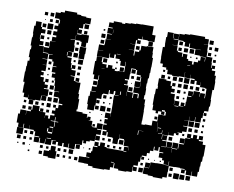

<svg xmlns="http://www.w3.org/2000/svg" viewBox="-81 -827 1174 962"><g transform="rotate(10 506.5 -346.5)"><path d="M72 -75H40V-107H72V-128H69V-108H43V-128H33V-174H41V-196H71V-174H72V-195H93V-203H78V-219H94V-204H99V-228H133V-204H138V-219H154V-203H139V-202H167V-175H168V-189H184V-175H193V-194H213V-203H198V-219H213V-234H199V-248H213V-234H225V-252H243V-258H223V-283H218V-288H193V-314H216V-316H191V-342H187V-368H183V-381H166V-401H181V-407H162V-435H181V-438H163V-460H155V-470H135V-492H152V-494H130V-467H105V-465H130V-437H111V-436H131V-406H111V-399H124V-383H111V-374H129V-353H138V-340H155V-322H138V-318H163V-284H135V-283H158V-259H134V-282H131V-256H104V-253H68V-275H67V-260H45V-281H36V-321H37V-335H30V-387H32V-415H34V-443H42V-461H36V-501H40V-520H35V-562H38V-581H36V-621H42V-645H70V-621H76V-581H74V-562H77V-551H96V-531H77V-527H102V-495H129V-523V-498H103V-524H128V-559H155V-560H135V-582H154V-591H136V-611H154V-622H137V-640H154V-653H138V-669H154V-653H159V-670H155V-676H131V-706H155V-712H175V-722H237V-714H259V-710H285V-706H311V-676H285V-672H307V-650H285V-672H278V-649H259V-641H276V-621H256V-638H255V-616H277V-620H315V-582H308V-559H284V-582H277V-586H251V-612H250V-587H227V-585H250V-558H253V-524H227V-522H247V-500H227V-494H249V-468H227H253V-443H257V-460H275V-442H258V-435H280V-407H259V-404H279V-383H287V-400H305V-382H288V-379H314V-343H313V-322H317V-297H322V-245H318V-235H350V-230H375V-212H378V-219H394V-203H387V-201H406V-175H410V-171H432V-195H460V-167H436V-163H458V-139H436V-132H457V-110H435V-131H434V-103H410V-97H393V-84H379V-97H374V-73H341V-46H311V-69H308V-49H284V-67H277V-50H255V-67H245V-52H227V-70H242V-72H221V-46H191V-72H189V-48H163V-72H159V-48H133V-74H157V-78H133V-100H125V-106H101V-125H100V-107H72ZM403 -254H369V-280H365V-322H370V-347H397V-349H374V-373H397V-380H398V-409H400V-432H367V-462V-500H372V-525H400V-500H405V-492H427V-477H435V-492H457V-477H472V-485H480V-477H472V-468H487V-470H520V-495V-522H518V-499H494V-522H487V-554H468V-552H487V-530H465V-549H457V-530H435V-549H432V-525H400V-526H371V-556H398V-557H372V-585H398V-589H400V-617H426V-618H403V-644H426V-647H402V-675H425V-679H404V-703H425V-712H467V-708H483V-714H510V-717H537V-720H566V-721H626V-678H643V-644H609V-647H582V-661H580V-647H559V-640H575V-622H557V-638H551V-616H525V-615H550V-587H523V-586H551V-560H575H555V-582H576V-591H582V-615H609V-618H643V-590H645V-565H650V-517H649V-488H647V-460H643V-434H641V-408H643V-374H640V-353H648V-325H650V-296H651V-246H650V-227H667V-230H702V-255H726V-291H761V-310H755V-316H740V-309H754V-293H738V-307H692V-334H689V-388H691V-416H699V-432H697V-470H735V-465H760V-443H768V-430H785V-412H768V-405H790V-378H793V-352H794V-373H818V-350H842V-352H827V-370H845V-355H850V-377H852V-405H873V-409H854V-433H878V-414H880V-437H912V-414H914V-433H938V-411H941V-436V-459H934V-462H907V-486H906V-471H886V-489H876V-471H856V-491H874V-497H852V-515H851V-496H821V-523H820V-497H793V-494H759V-519V-498H733V-519H724V-529H704V-545H690V-574H689V-628H698V-642H697V-680H701V-706H731V-680H733V-704H759V-678H735V-675H760V-707H786V-711H813V-714H843H889V-705H910V-677H889V-676H911V-648H913V-618H943V-590H945V-566H948V-579H964V-563H951V-554H969V-531H976V-503H978V-459H971V-436V-408H973V-374H949H969V-348H949V-338H946V-311H940V-287H912V-310H910V-287H882V-307H881V-286H858V-285H880V-257H858V-254H879V-228H858V-219H835V-217H842V-205H830V-212H819V-198H793V-212H792V-195H762V-172H764V-193H788V-169H767V-165H790V-137H822V-165H850V-139H853V-164H877V-169H854V-193H878V-170H879V-198H904V-201H886V-221H906V-203H916V-221H936V-203H946V-221H966V-201H948V-195H970V-180H985V-122H982V-95H977V-70H975V-42H970V-17H942V-38H940V-17H912V-38H905V-22H887V-40H903V-44H879V-46H852V-45H822V-15H821V14H800V23H752V19H726V15H700V-17H726V-19H704V-43H728V-21H729V-48H758V-49H794V-47H820V-68H818V-49H794V-68H783V-79H764V-103H783V-107H762V-130H756V-111H736V-128H732V-105H716V-91H703V-74H680V-68H693V-54H679V-67H676V-41H668V-19H647V-11H666V9H646V-10H644V17H617V20H575V13H552V-12H548V11H533V26H506V29H446V23H422V15H400V14H371V-16H400V-17H422V-20H405V-42H426V-51H431V-76H453V-81H436V-101H456V-84H464V-103H488V-84H499V-80H517H547H585V-102H606V-106H581V-133H578V-139H554V-160H553V-134H549V-108H523V-134H519V-137H492V-159H486V-141H466V-161H484V-168H463V-194H479V-200H465V-222H479V-228H463V-254H489V-238H490V-257H491V-286H507H491V-315H490V-347H513V-349H494V-368H486V-351H466V-368H461V-346H435V-342H430V-317H407V-280H425V-262H407V-280H403ZM936 -681H916V-701H936ZM125 -682H107V-700H125ZM94 -683H78V-699H94ZM760 -647H735V-646H761V-622H767V-616H791V-596H795V-612H817V-590H825V-558H840V-560H825V-582H847V-567H855V-582H875V-592H885V-612H907V-592H909V-614H879V-617H852V-645H879V-646H851H821V-668H817V-650H795V-671H786V-675H760ZM431 -651V-670H430V-651ZM965 -652H947V-670H965ZM785 -652H767V-670H785ZM933 -654H919V-668H933ZM881 -648V-668V-648ZM123 -654H109V-668H123ZM390 -657H382V-665H390ZM88 -659H84V-663H88ZM130 -617H102V-645H130ZM637 -620H615V-642H637ZM847 -620H825V-642H847ZM816 -621H796V-641H816ZM396 -621H376V-641H396ZM95 -622H77V-640H95ZM934 -623H918V-639H934ZM784 -623H768V-639H784ZM304 -623H288V-639H304ZM960 -627H952V-635H960ZM126 -591H106V-611H126ZM96 -591H76V-611H96ZM395 -592H377V-610H395ZM575 -592H557V-610H575ZM963 -594H949V-608H963ZM870 -597H862V-605H870ZM839 -598H833V-604H839ZM95 -562H77V-580H95ZM272 -565H260V-577H272ZM121 -566H111V-576H121ZM312 -525H280V-557H312ZM126 -531H106V-551H126ZM274 -533H258V-549H274ZM310 -497H282V-525H310ZM277 -500H255V-522H277ZM426 -501H406V-521H426ZM225 -502V-520H222V-502ZM721 -506H711V-516H721ZM480 -507H472V-515H480ZM546 -411H530V-407H552V-376H581V-350H585V-372H607V-353H612V-374H609V-377H582V-405H609V-407H582V-435H609V-460H605V-442H587V-460H605V-468H583V-491H576V-471H556V-491H576V-495H552V-465H525H550V-437H530V-431H546ZM102 -470V-495V-470ZM849 -468H823V-494H849ZM308 -469H284V-493H308ZM786 -471H766V-491H786ZM516 -471H496V-491H516ZM816 -471H796V-491H816ZM725 -472H707V-490H725ZM752 -475H740V-487H752ZM271 -476H261V-486H271ZM405 -469H420V-470H405ZM847 -440H825V-462H847ZM905 -442H887V-460H905ZM815 -442H797V-460H815ZM304 -443H288V-459H304ZM784 -443H768V-459H784ZM874 -443H858V-459H874ZM573 -444H559V-458H573ZM153 -444H139V-458H153ZM932 -445H920V-457H932ZM611 -408V-434H610V-408ZM397 -410H375V-432H397ZM814 -413H798V-429H814ZM303 -414H289V-428H303ZM841 -416H831V-426H841ZM151 -416H141V-426H151ZM568 -419H564V-423H568ZM576 -381H556V-401H576ZM396 -381H376V-401H396ZM813 -384H799V-398H813ZM840 -387H832V-395H840ZM149 -388H143V-394H149ZM551 -354V-375H550V-354ZM522 -354V-371H518V-354ZM154 -353H138V-369H154ZM181 -356H171V-366H181ZM797 -346H817V-349H797ZM402 -322V-342V-322ZM186 -321H166V-341H186ZM454 -323H438V-339H454ZM963 -324H949V-338H963ZM481 -326H471V-336H481ZM424 -293H408V-309H424ZM184 -293H168V-309H184ZM962 -295H950V-307H962ZM722 -295H710V-307H722ZM450 -297H442V-305H450ZM479 -298H473V-304H479ZM909 -258H883V-284H909ZM459 -258H433V-284H459ZM938 -259H914V-283H938ZM217 -260H195V-282H217ZM186 -261H166V-281H186ZM485 -262H467V-280H485ZM723 -264H709V-278H723ZM961 -266H951V-276H961ZM97 -230H75V-252H97ZM731 -228V-251H730V-228ZM186 -231H166V-251H186ZM905 -232H887V-250H905ZM934 -233H918V-249H934ZM124 -233H108V-249H124ZM62 -235H50V-247H62ZM152 -235H140V-247H152ZM961 -236H951V-246H961ZM389 -238H383V-244H389ZM448 -239H444V-243H448ZM734 -223H751V-226H733V-205H734ZM64 -203H48V-219H64ZM183 -204H169V-218H183ZM758 -199H740V-197H760V-216H758ZM871 -206H861V-216H871ZM450 -207H442V-215H450ZM643 -194H666V-195H643ZM643 -172V-194H640V-172ZM815 -172H797V-190H815ZM219 -168H200V-165H220V-139H223V-164H238V-167H222V-188H219ZM422 -175H410V-187H422ZM819 -138H793V-164H819ZM217 -132V-110H218V-137H200V-132ZM767 -135H790V-137H767ZM823 -134H848V-137H822V-114H823ZM577 -110H555V-132H577ZM513 -114H499V-128H513ZM482 -115H470V-127H482ZM195 -110V-127H190V-110ZM195 -103H217V-110H195ZM608 -87V-101H607V-87ZM124 -83H108V-99H124ZM93 -84H79V-98H93ZM572 -85H560V-97H572ZM512 -85H500V-97H512ZM542 -85H530V-97H542ZM585 -77H600V-80H585ZM195 -76H217V-79H195ZM366 -51H346V-71H366ZM65 -52H47V-70H65ZM93 -54H79V-68H93ZM122 -55H110V-67H122ZM420 -57H412V-65H420ZM779 -58H773V-64H779ZM719 -58H713V-64H719ZM388 -59H384V-63H388ZM748 -59H744V-63H748ZM255 18H217V13H192V-15H217V-20H224V-43H248V-20H255ZM337 -20H315V-42H337ZM844 -23H828V-39H844ZM183 -24H169V-38H183ZM273 -24H259V-38H273ZM303 -24H289V-38H303ZM92 -25H80V-37H92ZM212 -25H200V-37H212ZM692 -25H680V-37H692ZM59 -28H53V-34H59ZM118 -29H114V-33H118ZM533 -13H547V-16H533ZM880 13H852V-15H880ZM908 11H884V-13H908ZM937 10H915V-12H937ZM697 10H675V-12H697ZM364 7H348V-9H364ZM844 7H828V-9H844ZM184 7H168V-9H184ZM273 6H259V-8H273ZM302 5H290V-7H302ZM332 5H320V-7H332ZM120 3H112V-5H120Z"/></g></svg>

Font: Rubik Storm
Style: Regular
Weight: 400
Designer: Hubert and Fischer, NaN
Foundry: Hubert and Fischer, NaN
Version: Version 2.201